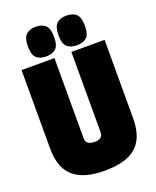

<svg xmlns="http://www.w3.org/2000/svg" viewBox="-165 -1002 901 1108"><g transform="rotate(-20 285.0 -448.5)"><path d="M30 -222V-700H232V-208Q232 -200 234 -193Q236 -186 240 -181.5Q244 -177 250.5 -173.5Q257 -170 265.5 -168Q274 -166 284 -166Q296 -166 304.5 -168Q313 -170 319 -173.5Q325 -177 329 -182Q333 -187 334.5 -194Q336 -201 336 -208V-700H540V-222Q540 -172 530 -134Q520 -96 500 -69Q480 -42 449.5 -24.5Q419 -7 377.5 1.5Q336 10 284 10Q233 10 192.5 1.5Q152 -7 121.5 -24.5Q91 -42 70.5 -69Q50 -96 40 -134Q30 -172 30 -222ZM380 -725Q342 -725 320.5 -744Q299 -763 299 -815Q299 -868 320.5 -887.5Q342 -907 380 -907Q419 -907 440 -887.5Q461 -868 461 -815Q461 -763 440 -744Q419 -725 380 -725ZM191 -725Q154 -725 132.5 -744Q111 -763 111 -815Q111 -868 132.5 -887.5Q154 -907 191 -907Q229 -907 250.5 -887.5Q272 -868 272 -815Q272 -763 250.5 -744Q229 -725 191 -725Z"/></g></svg>

Font: Georama SemiCondensed Black
Style: Regular
Weight: 900
Width: 4
Designer: Jean-Baptiste Levee
Foundry: Production Type
Version: Version 1.001